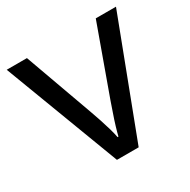

<svg xmlns="http://www.w3.org/2000/svg" viewBox="-127 -654 763 773"><g transform="rotate(-30 254.0 -268.0)"><path d="M203 0 0 -536H94L208 -220Q216 -198 225 -171Q234 -144 241 -119.5Q248 -95 251 -78H255Q259 -95 266.5 -120Q274 -145 283.5 -172Q293 -199 300 -220L414 -536H508L304 0Z"/></g></svg>

Font: RS Noto Sans
Style: Regular
Weight: 400
Designer: Monotype Design Team
Foundry: Monotype Imaging Inc.
Version: Version 3.10